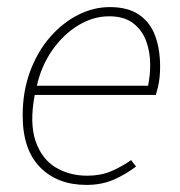

<svg xmlns="http://www.w3.org/2000/svg" viewBox="-20 -510 508 542"><path d="M224 12Q142 12 93 -38Q44 -88 44 -184Q44 -252 65 -308.5Q86 -365 121.5 -405.5Q157 -446 200.5 -468Q244 -490 290 -490Q341 -490 372.5 -468.5Q404 -447 418 -409Q432 -371 432 -322Q432 -306 430.5 -291.5Q429 -277 426 -264.5Q423 -252 420 -242H78Q63 -162 80.5 -111.5Q98 -61 137 -37.5Q176 -14 226 -14Q264 -14 293.5 -26.5Q323 -39 350 -58L364 -40Q337 -19 302.5 -3.5Q268 12 224 12ZM84 -268H398Q401 -283 402.5 -297.5Q404 -312 404 -328Q404 -362 393 -393Q382 -424 356.5 -444Q331 -464 288 -464Q243 -464 201 -438.5Q159 -413 128 -369Q97 -325 84 -268Z"/></svg>

Font: Source Sans Variable
Style: Italic
Weight: 200
Italic angle: -11°
Designer: Paul D. Hunt
Foundry: Adobe Systems Incorporated
Version: Version 3.006;hotconv 1.0.111;makeotfexe 2.5.65597